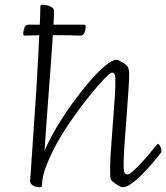

<svg xmlns="http://www.w3.org/2000/svg" viewBox="-20 -776 700 809"><path d="M85 -626Q81 -626 79.5 -627.5Q78 -629 78 -634Q78 -647 83 -659.5Q88 -672 100 -672H333Q337 -672 339 -670.5Q341 -669 341 -664Q341 -651 336 -638.5Q331 -626 318 -626Q289 -627 260 -627.5Q231 -628 201.5 -628Q172 -628 143 -627.5Q114 -627 85 -626ZM147 13Q138 13 128.5 10Q119 7 113 1Q107 -5 107 -14Q107 -15 109.5 -48.5Q112 -82 115.5 -138Q119 -194 124 -263Q129 -332 133.5 -405Q138 -478 141.5 -546Q145 -614 147.5 -667Q150 -720 150 -748Q150 -752 151.5 -754Q153 -756 159 -756Q170 -756 181 -753Q192 -750 200 -744Q208 -738 208 -729Q208 -719 206 -683Q204 -647 200.5 -594.5Q197 -542 192.5 -482Q188 -422 183.5 -362.5Q179 -303 175.5 -254Q172 -205 170 -174Q168 -143 168 -141Q186 -184 216.5 -236Q247 -288 283.5 -338.5Q320 -389 356 -431Q392 -473 422.5 -498.5Q453 -524 471 -524Q475 -524 482.5 -520.5Q490 -517 498 -512Q506 -507 512 -501.5Q518 -496 520 -491Q522 -487 523.5 -476Q525 -465 524 -448Q523 -419 519.5 -370.5Q516 -322 512 -267.5Q508 -213 504.5 -165Q501 -117 501 -89Q500 -58 504 -49.5Q508 -41 518 -41Q525 -41 541.5 -56Q558 -71 577.5 -92Q597 -113 614 -133.5Q631 -154 639 -164Q641 -166 642.5 -168Q644 -170 646 -170Q649 -170 654.5 -160.5Q660 -151 660 -141Q660 -138 659.5 -135.5Q659 -133 657 -131Q645 -115 624.5 -91Q604 -67 580.5 -43Q557 -19 535 -3Q513 13 497 13Q493 13 485.5 9.5Q478 6 470 0.5Q462 -5 455.5 -10.5Q449 -16 447 -20Q445 -25 444.5 -35.5Q444 -46 444 -63Q444 -86 446 -122.5Q448 -159 451.5 -202Q455 -245 458 -287.5Q461 -330 463.5 -365.5Q466 -401 466 -422Q467 -453 463.5 -461.5Q460 -470 451 -470Q444 -470 418.5 -443Q393 -416 357.5 -372.5Q322 -329 286 -277.5Q250 -226 223 -178Q195 -128 176 -80Q157 -32 157 5Q157 9 154.5 11Q152 13 147 13Z"/></svg>

Font: Briem Hand Thin
Style: Regular
Weight: 100
Designer: Gunnlaugur SE Briem, Eben Sorkin
Foundry: Sorkin Type Co.
Version: Version 1.003